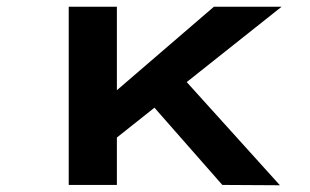

<svg xmlns="http://www.w3.org/2000/svg" viewBox="-20 -549 920 570"><path d="M316 -132 278 -239 615 -529H816ZM184 0V-529H327V0ZM640 0 401 -272 503 -340 811 1Z"/></svg>

Font: Lexend Tera SemiBold
Style: Regular
Weight: 600
Version: Version 1.007